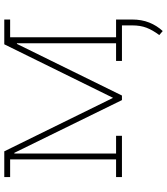

<svg xmlns="http://www.w3.org/2000/svg" viewBox="36 -604 751 862"><g transform="rotate(-90 411.0 -172.5)"><path d="M47.4 0V-26.4H127V-502H47.4V-528.3H127H163.1L401.4 -43.5L403.3 -40L643.6 -528.3H675.3H754.9V-502H675.3V-26.4H754.9V0H568.8V-26.4H648.4V-471.2L645.5 -471.7L413.6 0H393.1L156.2 -483.4L153.3 -482.9V-26.4H232.9V0ZM703.1 183.1 685.1 167.5Q707.5 137.7 718 110.1Q728.5 82.5 728.5 46.4V-19H754.9V45.4Q754.9 88.4 741.2 122.6Q727.5 156.7 703.1 183.1Z"/></g></svg>

Font: Roboto Slab LO Thin
Style: Regular
Weight: 250
Designer: Google
Version: Version 2.00;September 28, 2018;FontCreator 11.5.0.2427 64-b